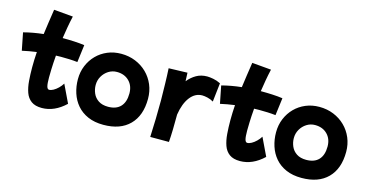

<svg xmlns="http://www.w3.org/2000/svg" viewBox="-83 -1178 3225 1666"><g transform="rotate(15 1529.5 -345.0)"><path d="M348 79Q288 79 253 53.5Q218 28 202 -17Q186 -62 181.5 -120Q177 -178 177 -242Q177 -308 182 -379Q115 -370 53 -356L22 -513Q105 -535 199 -545Q206 -596 214 -652.5Q222 -709 232 -772L404 -757Q392 -705 383 -653.5Q374 -602 367 -554Q423 -554 472.5 -551.5Q522 -549 564 -543L544 -386Q509 -390 471.5 -391.5Q434 -393 396 -393Q373 -393 350 -392Q344 -319 342.5 -267Q341 -215 341 -193Q341 -138 347.5 -114Q354 -90 369 -90Q386 -90 407 -101.5Q428 -113 448.5 -133Q469 -153 483 -176L560 -15Q461 79 348 79Z M902 82Q822 82 762.5 56Q703 30 664 -15.5Q625 -61 606 -120Q587 -179 587 -244Q587 -310 610.5 -366.5Q634 -423 675.5 -465Q717 -507 773 -530.5Q829 -554 895 -554Q964 -554 1023 -530Q1082 -506 1126 -463Q1170 -420 1194.5 -362Q1219 -304 1219 -236Q1219 -85 1136 -1.5Q1053 82 902 82ZM901 -80Q974 -80 1012.5 -121Q1051 -162 1051 -239Q1051 -308 1009 -350Q967 -392 899 -392Q858 -392 824 -370.5Q790 -349 769.5 -313.5Q749 -278 749 -235Q749 -197 764.5 -161Q780 -125 814 -102.5Q848 -80 901 -80Z M1323 78Q1327 -5 1329 -88Q1331 -171 1331 -252Q1330 -326 1328.5 -398.5Q1327 -471 1323 -539L1491 -544Q1492 -507 1494 -468Q1526 -508 1568.5 -532.5Q1611 -557 1666 -557Q1687 -557 1720 -551Q1753 -545 1787 -528L1768 -359Q1743 -374 1714.5 -380.5Q1686 -387 1667 -387Q1603 -387 1558.5 -329.5Q1514 -272 1498 -170Q1498 -100 1496.5 -36.5Q1495 27 1491 78Z M2128 79Q2068 79 2033 53.5Q1998 28 1982 -17Q1966 -62 1961.5 -120Q1957 -178 1957 -242Q1957 -308 1962 -379Q1895 -370 1833 -356L1802 -513Q1885 -535 1979 -545Q1986 -596 1994 -652.5Q2002 -709 2012 -772L2184 -757Q2172 -705 2163 -653.5Q2154 -602 2147 -554Q2203 -554 2252.5 -551.5Q2302 -549 2344 -543L2324 -386Q2289 -390 2251.5 -391.5Q2214 -393 2176 -393Q2153 -393 2130 -392Q2124 -319 2122.5 -267Q2121 -215 2121 -193Q2121 -138 2127.5 -114Q2134 -90 2149 -90Q2166 -90 2187 -101.5Q2208 -113 2228.5 -133Q2249 -153 2263 -176L2340 -15Q2241 79 2128 79Z M2682 82Q2602 82 2542.5 56Q2483 30 2444 -15.5Q2405 -61 2386 -120Q2367 -179 2367 -244Q2367 -310 2390.5 -366.5Q2414 -423 2455.5 -465Q2497 -507 2553 -530.5Q2609 -554 2675 -554Q2744 -554 2803 -530Q2862 -506 2906 -463Q2950 -420 2974.5 -362Q2999 -304 2999 -236Q2999 -85 2916 -1.5Q2833 82 2682 82ZM2681 -80Q2754 -80 2792.5 -121Q2831 -162 2831 -239Q2831 -308 2789 -350Q2747 -392 2679 -392Q2638 -392 2604 -370.5Q2570 -349 2549.5 -313.5Q2529 -278 2529 -235Q2529 -197 2544.5 -161Q2560 -125 2594 -102.5Q2628 -80 2681 -80Z"/></g></svg>

Font: KN Bobohei
Style: Bold
Weight: 700
Designer: Kingnam Type Foundry
Version: Version 1.710;March 18, 2023